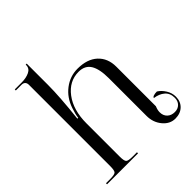

<svg xmlns="http://www.w3.org/2000/svg" viewBox="-228 -967 1117 1117"><g transform="rotate(-45 331.0 -408.0)"><path d="M179.2 -335.9V-62Q179.2 -26.4 188 -17.6Q196.8 -8.8 232.9 -8.8H268.1V0H13.2V-8.8H47.9Q84 -8.8 92.5 -17.6Q101.1 -26.4 101.1 -62V-731Q101.1 -745.1 93.3 -753.2Q85.4 -761.2 70.8 -761.2H23.9V-770H81.1Q117.7 -770 144.3 -782.7Q170.9 -795.4 170.9 -823.2V-827.1H179.2V-651.9Q179.2 -554.7 161.1 -392.1H168Q170.9 -418.5 184.1 -457Q205.6 -521 255.4 -559.1Q305.2 -597.2 367.2 -597.2Q446.8 -597.2 491 -556.2Q535.2 -515.1 535.2 -445.8V-120.1Q525.9 -98.6 525.9 -79.6Q525.9 -51.8 543.5 -34.9Q561 -18.1 589.8 -18.1Q615.7 -18.1 631.8 -34.4Q647.9 -50.8 647.9 -77.1Q647.9 -115.2 623.5 -136.2Q599.1 -157.2 561 -162.1Q561 -168.9 571.8 -172.9Q582.5 -176.8 600.1 -176.8Q623 -162.6 640.1 -135.5Q657.2 -108.4 657.2 -77.1Q657.2 -37.6 631.8 -13.2Q606.4 11.2 564.9 11.2Q520.5 11.2 488.8 -27.1Q457 -65.4 457 -119.1V-429.2Q457 -504.9 433.8 -542.5Q410.6 -580.1 358.9 -580.1Q281.2 -580.1 230.2 -512.2Q179.2 -444.3 179.2 -335.9Z"/></g></svg>

Font: FoglihtenNo07calt
Style: Regular
Weight: 500
Designer: gluk (gluksza@wp.pl)
Foundry: gluk (gluksza@wp.pl)
Version: Version 0.844